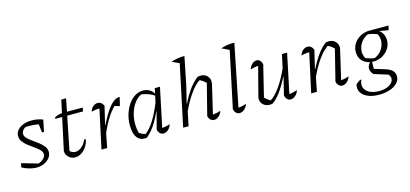

<svg xmlns="http://www.w3.org/2000/svg" viewBox="-74 -1290 4374 2048"><g transform="rotate(-15 2113.0 -266.5)"><path d="M22 -39 32 -82 224 -26 197 -28Q222 -31 243.5 -44Q265 -57 278.5 -74.5Q292 -92 292 -111Q292 -137 270.5 -159.5Q249 -182 216.5 -204.5Q184 -227 152 -251.5Q120 -276 98 -304.5Q76 -333 76 -370Q76 -406 100 -434Q124 -462 165 -477.5Q206 -493 258 -493Q289 -493 320 -487.5Q351 -482 381 -470L364 -425Q327 -434 289 -438.5Q251 -443 212 -443Q194 -443 176.5 -442.5Q159 -442 142 -439L184 -445Q162 -436 147.5 -417Q133 -398 133 -377Q133 -351 155 -328.5Q177 -306 209 -284Q241 -262 273 -237.5Q305 -213 327 -184.5Q349 -156 349 -120Q349 -86 326 -57Q303 -28 265 -10.5Q227 7 181 7Q144 7 98.5 -6Q53 -19 22 -39ZM333 -341 317 -471 381 -470 355 -341Z M607 8Q567 8 537 -19.5Q507 -47 506 -88L622 -626H675L560 -52L554 -85Q585 -48 624 -48Q661 -48 694.5 -76.5Q728 -105 749 -153L766 -147Q749 -78 705 -35Q661 8 607 8ZM507 -444 510 -461Q531 -472 551.5 -477.5Q572 -483 595 -485H821L813 -444Z M898 0 997 -460 1008 -429Q979 -430 954.5 -427Q930 -424 902 -417Q908 -440 921 -456.5Q934 -473 951 -482Q968 -491 986 -491Q1007 -491 1024 -478.5Q1041 -466 1050 -441L1002 -238L1007 -237L961 0ZM978 -126 966 -154Q1017 -271 1063 -347Q1109 -423 1151 -459.5Q1193 -496 1231 -492L1208 -397L1153 -413Q1110 -373 1066.5 -303Q1023 -233 978 -126Z M1399 3Q1332 14 1294.5 -31Q1257 -76 1257 -170Q1257 -236 1275.5 -294.5Q1294 -353 1325.5 -398Q1357 -443 1398.5 -468.5Q1440 -494 1486 -494Q1528 -494 1560.5 -474Q1593 -454 1611 -417L1610 -399Q1548 -450 1443 -461L1475 -464Q1429 -449 1393.5 -407Q1358 -365 1337.5 -306.5Q1317 -248 1315 -183Q1313 -118 1333 -56L1310 -79Q1334 -64 1357 -52.5Q1380 -41 1408 -36L1385 -31Q1441 -68 1493 -150Q1545 -232 1595 -362L1612 -350Q1563 -218 1512 -132.5Q1461 -47 1399 3ZM1577 -24 1564 -52Q1590 -54 1616.5 -59Q1643 -64 1671 -73Q1664 -49 1650.5 -31.5Q1637 -14 1619.5 -4Q1602 6 1584 6Q1561 6 1544.5 -9.5Q1528 -25 1522 -53L1571 -241L1565 -243L1617 -486H1674Z M1879 -126 1868 -154Q1894 -215 1921 -266.5Q1948 -318 1976 -360Q2004 -402 2033 -433Q2062 -464 2089 -484Q2099 -486 2107.5 -487Q2116 -488 2123 -488Q2166 -488 2193 -462Q2220 -436 2220 -397Q2220 -391 2219.5 -385Q2219 -379 2218 -373L2143 -53Q2169 -55 2190 -60Q2211 -65 2230 -73Q2223 -49 2209.5 -31.5Q2196 -14 2178 -4Q2160 6 2142 6Q2120 6 2103.5 -9.5Q2087 -25 2080 -53L2172 -413L2173 -390Q2149 -414 2132 -426Q2115 -438 2090 -449L2109 -450Q2052 -417 1992 -332.5Q1932 -248 1879 -126ZM1800 0 1952 -718 2011 -735 1950 -432 1903 -239 1909 -237 1860 0ZM1952 -669 1861 -712Q1903 -724 1938.5 -730Q1974 -736 2011 -735Z M2503 -669 2412 -712Q2445 -724 2483 -730Q2521 -736 2562 -735ZM2419 -23 2405 -52Q2435 -53 2461.5 -58Q2488 -63 2513 -73Q2506 -49 2492 -31.5Q2478 -14 2460.5 -4Q2443 6 2424 6Q2402 6 2385.5 -9.5Q2369 -25 2363 -53L2504 -718L2562 -735Z M2800 -432 2712 -72 2708 -95Q2727 -74 2748.5 -58.5Q2770 -43 2789 -35H2771Q2827 -67 2886 -151Q2945 -235 2999 -359L3011 -332Q2983 -269 2955.5 -217Q2928 -165 2900.5 -123.5Q2873 -82 2845.5 -51.5Q2818 -21 2790 -2Q2772 3 2757 3Q2715 3 2686 -22.5Q2657 -48 2657 -87Q2657 -100 2661 -113L2751 -460L2776 -434Q2744 -432 2713.5 -427Q2683 -422 2657 -413Q2664 -437 2677.5 -454.5Q2691 -472 2707.5 -481.5Q2724 -491 2742 -491Q2763 -491 2778 -476Q2793 -461 2800 -432ZM2927 -53 2975 -248 2970 -250 3021 -486H3078L2981 -24L2968 -52Q2997 -53 3023 -58.5Q3049 -64 3076 -73Q3069 -49 3055 -31.5Q3041 -14 3023.5 -4Q3006 6 2988 6Q2965 6 2949.5 -9.5Q2934 -25 2927 -53Z M3496 -53 3586 -413 3588 -390Q3565 -414 3547.5 -426Q3530 -438 3506 -449L3525 -450Q3468 -417 3407.5 -332.5Q3347 -248 3295 -126L3283 -154Q3309 -215 3336.5 -266.5Q3364 -318 3392 -360Q3420 -402 3448 -433Q3476 -464 3505 -484Q3515 -486 3523 -487Q3531 -488 3538 -488Q3581 -488 3608.5 -462Q3636 -436 3636 -397Q3636 -391 3635.5 -385Q3635 -379 3633 -373L3559 -53Q3585 -55 3605.5 -60Q3626 -65 3646 -73Q3639 -49 3625 -31.5Q3611 -14 3593.5 -4Q3576 6 3557 6Q3536 6 3519.5 -9.5Q3503 -25 3496 -53ZM3214 0 3314 -460 3325 -429Q3297 -430 3273 -427.5Q3249 -425 3218 -417Q3225 -440 3238 -456.5Q3251 -473 3268 -482Q3285 -491 3303 -491Q3324 -491 3340.5 -478.5Q3357 -466 3367 -441L3319 -238L3324 -237L3277 0Z M3911 202Q3838 202 3787 179Q3736 156 3714 117Q3692 78 3707 30Q3730 11 3740.5 4.5Q3751 -2 3770 -7Q3747 41 3759.5 79.5Q3772 118 3814 141Q3856 164 3923 164Q3985 164 4026 142.5Q4067 121 4079 88.5Q4091 56 4064 21L3908 -28Q3893 -44 3885.5 -61Q3878 -78 3878 -96Q3878 -119 3891.5 -140Q3905 -161 3928 -172L3927 -80L4047 -43Q4145 -13 4145 60Q4145 101 4114.5 133.5Q4084 166 4031 184Q3978 202 3911 202ZM3944 -156Q3875 -156 3831 -196.5Q3787 -237 3787 -302Q3787 -353 3814 -394.5Q3841 -436 3887 -461Q3933 -486 3988 -486Q4056 -486 4099 -444.5Q4142 -403 4142 -338Q4142 -288 4115 -247Q4088 -206 4043.5 -181Q3999 -156 3944 -156ZM3969 -189Q4017 -210 4045.5 -250.5Q4074 -291 4079 -338.5Q4084 -386 4060 -428Q4036 -436 4011 -443Q3986 -450 3959 -452Q3912 -431 3883.5 -391Q3855 -351 3850 -303.5Q3845 -256 3870 -213Q3904 -201 3927.5 -195Q3951 -189 3969 -189ZM4079 -429 3988 -486H4198L4186 -437L4090 -454Z"/></g></svg>

Font: Piazzolla 8pt ExtraLight
Style: Italic
Weight: 250
Italic angle: -11.3°
Designer: Juan Pablo del Peral
Foundry: Huerta Tipografica
Version: Version 2.001